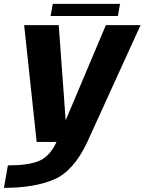

<svg xmlns="http://www.w3.org/2000/svg" viewBox="-58 -720 733 974"><path d="M128 0H385L655 -592.5H479L275.5 -110.5H275L240 -592.5H64.5ZM-38 233Q117 233 216.5 190.2Q316 147.5 385 0L229 -0.5Q194.5 74 139.8 96.5Q85 119 -18 119ZM198.5 -639H540L551 -700.5H210Z"/></svg>

Font: Anybody
Style: Bold Italic
Weight: 700
Italic angle: -10°
Designer: Tyler Finck
Foundry: Etcetera Type Company
Version: Version 1.113;gftools[0.9.25]